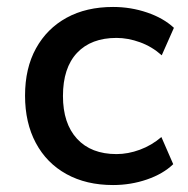

<svg xmlns="http://www.w3.org/2000/svg" viewBox="-20 -523 541 552"><path d="M305 9Q228 9 171 -22.5Q114 -54 83 -112Q52 -170 52 -248Q52 -327 83.5 -384Q115 -441 171.5 -472Q228 -503 305 -503Q356 -503 403 -487Q450 -471 480 -443L445 -364Q417 -389 382.5 -401.5Q348 -414 315 -414Q242 -414 201.5 -371Q161 -328 161 -247Q161 -168 201.5 -124Q242 -80 315 -80Q348 -80 382 -92.5Q416 -105 444 -129L478 -51Q449 -23 402.5 -7Q356 9 305 9Z"/></svg>

Font: Nunito Sans 9pt SemiBold
Style: Regular
Weight: 600
Version: Version 3.101;gftools[0.9.27]